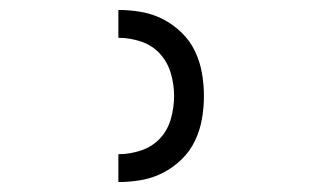

<svg xmlns="http://www.w3.org/2000/svg" viewBox="-20 -800 640 386"><path d="M218 -434V-490Q241 -490 263.5 -497.5Q286 -505 301.5 -521.5Q317 -538 323.5 -561Q330 -584 330 -607Q330 -630 323.5 -652.5Q317 -675 301.5 -692Q286 -709 263.5 -716.5Q241 -724 218 -724V-780Q241 -780 264 -776Q287 -772 307.5 -761.5Q328 -751 345 -734.5Q362 -718 372 -697Q382 -676 386 -653Q390 -630 390 -607Q390 -584 386 -561Q382 -538 372 -517Q362 -496 345 -479.5Q328 -463 307.5 -452.5Q287 -442 264 -438Q241 -434 218 -434Z"/></svg>

Font: Iosevka Light Extended
Style: Regular
Weight: 300
Width: 7
Monospace: yes
Designer: Belleve Invis
Foundry: Belleve Invis
Version: Version 32.5.0; ttfautohint (v1.8.4)